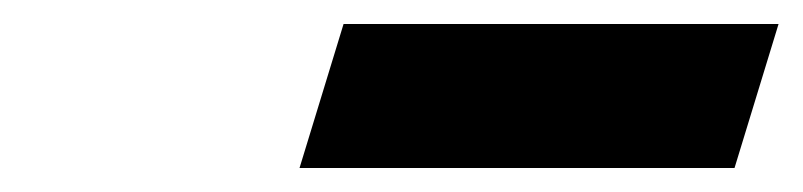

<svg xmlns="http://www.w3.org/2000/svg" viewBox="-20 -774 669 160"><path d="M266.3 -754 229.6 -634H592.1L628.8 -754Z"/></svg>

Font: Hussar
Style: BdSuprConOblThree
Weight: 700
Foundry: Cannot Into Space Fonts
Version: Version 2.00